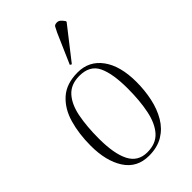

<svg xmlns="http://www.w3.org/2000/svg" viewBox="-236 -848 941 941"><g transform="rotate(-45 234.5 -377.0)"><path d="M212 14Q129 14 86.5 -51.5Q44 -117 44 -223Q44 -305 63.5 -373Q83 -441 129 -482Q175 -523 253 -523Q332 -523 378 -460Q424 -397 424 -286Q424 -228 412.5 -174Q401 -120 376 -77.5Q351 -35 310.5 -10.5Q270 14 212 14ZM218 -4Q278 -4 311 -41Q344 -78 357.5 -143.5Q371 -209 371 -293Q371 -397 345 -451Q319 -505 247 -505Q188 -505 155 -468.5Q122 -432 109.5 -367.5Q97 -303 97 -220Q97 -114 125.5 -59Q154 -4 218 -4ZM261 -571 252 -576 320 -732Q329 -751 334 -759.5Q339 -768 354 -768Q365 -768 373 -761Q381 -754 390 -741V-736Z"/></g></svg>

Font: Literata 72pt ExtraLight
Style: Italic
Weight: 200
Italic angle: -2°
Designer: Latin by Veronika Burian and Jose Scaglione. Greek by Irene Vlachou. Cyrillic by Vera Evstafieva
Foundry: TypeTogether
Version: Version 3.002